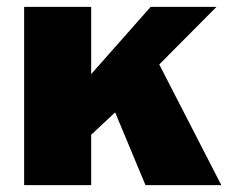

<svg xmlns="http://www.w3.org/2000/svg" viewBox="-20 -537 667 557"><path d="M50 0V-517H244.5V-322L417 -517H608L442 -350L622 0H402L314 -211L244.5 -146V0Z"/></svg>

Font: Public Sans Thin Black
Style: Regular
Weight: 900
Version: Version 2.001